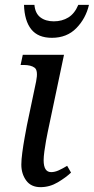

<svg xmlns="http://www.w3.org/2000/svg" viewBox="-20 -762 387 792"><path d="M147 10Q108 10 88 -17.5Q68 -45 68 -83Q68 -103 72 -133Q76 -163 81.5 -193.5Q87 -224 91 -245L129 -426Q138 -471 123 -482.5Q108 -494 77 -494H65L74 -536H244L177 -218Q174 -204 170 -182Q166 -160 163 -137.5Q160 -115 160 -101Q160 -52 191 -52Q206 -52 222.5 -59.5Q239 -67 257 -78L273 -50Q252 -30 218.5 -10Q185 10 147 10ZM194 -606Q137 -606 109 -641Q81 -676 79 -742H122Q125 -707 146.5 -690.5Q168 -674 202 -674Q236 -674 262 -690Q288 -706 303 -742H347Q334 -686 295 -646Q256 -606 194 -606Z"/></svg>

Font: Noto Serif SemiCondensed
Style: Italic
Weight: 400
Width: 4
Italic angle: -12°
Designer: Monotype Design Team
Foundry: Monotype Imaging Inc.
Version: Version 2.013